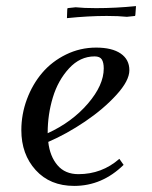

<svg xmlns="http://www.w3.org/2000/svg" viewBox="-20 -610 503 637"><path d="M50.8 -178.2Q50.8 -231 69.3 -280.8Q87.9 -330.6 120.1 -368.4Q152.3 -406.2 199.2 -429.2Q246.1 -452.1 298.8 -452.1Q351.6 -452.1 380.4 -432.4Q409.2 -412.6 409.2 -377Q409.2 -342.3 366.2 -295.2Q323.2 -248 262.2 -206.8Q201.2 -165.5 140.1 -139.2Q145.5 -91.3 170.7 -61.8Q195.8 -32.2 240.2 -32.2Q317.9 -32.2 376 -83L390.1 -63Q318.8 6.8 226.1 6.8Q146 6.8 98.4 -45.7Q50.8 -98.1 50.8 -178.2ZM138.2 -168Q219.2 -205.1 271.7 -266.4Q324.2 -327.6 324.2 -382.8Q324.2 -402.3 317.9 -412.6Q311.5 -422.9 293.9 -422.9Q245.6 -422.9 209 -383.1Q172.4 -343.3 155.3 -286.6Q138.2 -230 138.2 -169.9ZM202.1 -549.8 203.1 -578.1 204.1 -583 231 -585.9Q257.8 -583 298.8 -583Q364.3 -583 431.2 -589.8L429.2 -562L428.2 -557.1L400.9 -554.2Q374 -557.1 334 -557.1Q273.4 -557.1 202.1 -549.8Z"/></svg>

Font: Dihjauti S
Style: Bold Italic
Weight: 700
Italic angle: -9°
Designer: T. Christopher White
Version: Version 3.0.0